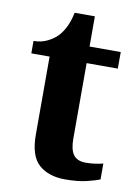

<svg xmlns="http://www.w3.org/2000/svg" viewBox="-78 -713 562 776"><g transform="rotate(10 202.5 -325.0)"><path d="M243 10Q176 10 136 -25Q96 -60 96 -148V-468H21V-519Q53 -519 78.5 -532Q104 -545 119 -561Q134 -577 146 -601.5Q158 -626 165 -660H248V-536H376V-468H248V-158Q248 -113 263.5 -92Q279 -71 314 -71Q334 -71 351.5 -73.5Q369 -76 385 -80V-15Q369 -8 332.5 1Q296 10 243 10Z"/></g></svg>

Font: Noto Serif Armenian
Style: Regular
Weight: 400
Designer: Monotype Design Team
Foundry: Monotype Imaging Inc.
Version: Version 2.007